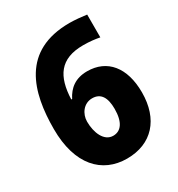

<svg xmlns="http://www.w3.org/2000/svg" viewBox="-174 -839 894 963"><g transform="rotate(-30 273.0 -357.0)"><path d="M37 -302C37 -95 138 10 282 10C426 10 512 -86 512 -241C512 -385 442 -470 326 -470C258 -470 217 -437 192 -387H187C192 -518 240 -593 374 -593C413 -593 443 -589 469 -584V-716C441 -720 401 -724 371 -724C95 -724 37 -515 37 -302ZM279 -124C226 -124 200 -187 200 -251C200 -296 231 -340 280 -340C330 -340 352 -303 352 -238C352 -160 323 -124 279 -124Z"/></g></svg>

Font: Noto Sans Myanmar UI SemiCondensed ExtraBold
Style: Regular
Weight: 800
Width: 4
Designer: Monotype Design Team
Foundry: Monotype Imaging Inc.
Version: Version 2.103